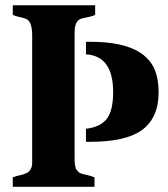

<svg xmlns="http://www.w3.org/2000/svg" viewBox="-20 -714 644 734"><path d="M412.6 -361.8Q412.6 -500 308.6 -506.3V-554.2H326.7Q528.3 -554.2 572.3 -445.8Q586.4 -410.2 586.4 -360.8Q586.4 -311.5 569.8 -274.9Q553.2 -238.3 520.5 -215.3Q458.5 -171.9 324.7 -171.9H308.6V-221.7Q364.7 -228.5 388.7 -260.3Q412.6 -292.5 412.6 -361.8ZM265.1 -108.9Q265.1 -74.2 273.4 -64Q281.7 -53.7 289.1 -51Q296.4 -48.3 304.7 -46.9Q331.1 -41 341.3 -36.1V0H28.8V-36.1Q43.5 -41.5 56.9 -44.2Q70.3 -46.9 80.6 -51.8Q103 -62.5 103 -92.8V-578.1Q103 -632.3 80.1 -641.6Q71.3 -645.5 54.7 -648.9Q38.1 -652.3 28.8 -657.2V-693.8H343.8V-657.2Q334 -651.9 315.9 -648.4Q297.9 -645 290.3 -642.6Q282.7 -640.1 277.3 -634.3Q265.1 -621.6 265.1 -588.9Z"/></svg>

Font: Stardos Stencil
Style: Bold
Weight: 700
Designer: vernon adams
Foundry: vernon adams
Version: Version 1.000